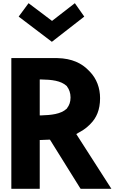

<svg xmlns="http://www.w3.org/2000/svg" viewBox="-20 -1176 794 1203"><path d="M97 -1072 305 -914 508 -1072 449 -1156 306 -1045 159 -1156ZM229 -678H239C303 -677 362 -671 398 -637L400 -635V-634C413 -617 422 -594 422 -565C422 -537 414 -516 400 -498V-497L398 -495C361 -460 298 -455 239 -453H229ZM51 6 52 7H228L229 6V-299H239C252 -299 269 -300 288 -301H293L483 4L486 7H678L458 -336L467 -341V-342C493 -355 518 -371 539 -392L547 -400C584 -437 607 -487 607 -561C607 -624 586 -683 542 -728L535 -735C493 -779 431 -810 340 -812H52L51 -811Z"/></svg>

Font: Hussar Woodtype
Style: SeBd
Weight: 900
Foundry: Cannot Into Space Fonts
Version: Version 1.07